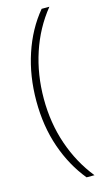

<svg xmlns="http://www.w3.org/2000/svg" viewBox="-133 -758 532 960"><g transform="rotate(-15 133.0 -278.0)"><path d="M45 -275Q45 -404 82.5 -517Q120 -630 190 -714H230Q158 -625 121 -513Q84 -401 84 -276Q84 -150 122 -39.5Q160 71 230 158H189Q121 75 83 -34.5Q45 -144 45 -275Z"/></g></svg>

Font: Noto Sans Georgian SemiCondensed ExtraLight
Style: Regular
Weight: 200
Width: 4
Designer: Monotype Design Team, Akaki Razmadze
Foundry: Google LLC
Version: Version 2.005; ttfautohint (v1.8.4.7-5d5b)